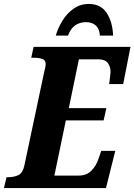

<svg xmlns="http://www.w3.org/2000/svg" viewBox="-41 -951 680 971"><path d="M-21 0 -8 -55H2Q30 -55 52 -65.5Q74 -76 82 -113L184 -594Q187 -603 188.5 -612Q190 -621 190 -627Q190 -647 173 -653Q156 -659 128 -659H117L129 -714H619L582 -526H511Q512 -531 513.5 -544.5Q515 -558 516.5 -571Q518 -584 518 -588Q518 -614 504 -632.5Q490 -651 457 -651H358L307 -404H497L483 -342H292L234 -63H356Q397 -63 421 -87.5Q445 -112 456 -145L471 -188H542L495 0ZM241 -771Q252 -809 274.5 -846Q297 -883 331 -907Q365 -931 408 -931Q468 -931 498 -886.5Q528 -842 531 -771H464Q462 -806 443 -822.5Q424 -839 394 -839Q363 -839 339.5 -823Q316 -807 303 -771Z"/></svg>

Font: Noto Serif Condensed ExtraBold
Style: Italic
Weight: 800
Width: 3
Italic angle: -12°
Designer: Monotype Design Team
Foundry: Monotype Imaging Inc.
Version: Version 2.014; ttfautohint (v1.8.4.7-5d5b)